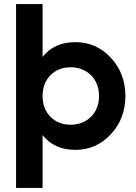

<svg xmlns="http://www.w3.org/2000/svg" viewBox="-20 -720 666 940"><path d="M349.6 -513.7Q451.2 -513.7 522.5 -437.5Q593.8 -361.3 593.8 -250Q593.8 -138.7 522.5 -62.5Q451.2 13.7 349.6 13.7Q245.1 13.7 188.5 -58.6Q188.5 27.3 188.5 200.2Q155.3 200.2 58.6 200.2Q58.6 -25.4 58.6 -700.2Q90.8 -700.2 188.5 -700.2Q188.5 -634.8 188.5 -441.4Q245.1 -513.7 349.6 -513.7ZM326.2 -109.4Q385.7 -109.4 425.8 -148.4Q464.8 -188.5 464.8 -250Q464.8 -311.5 425.8 -351.6Q385.7 -390.6 326.2 -390.6Q265.6 -390.6 226.6 -351.6Q188.5 -311.5 188.5 -250Q188.5 -188.5 226.6 -148.4Q265.6 -109.4 326.2 -109.4Z"/></svg>

Font: LeFont
Style: Regular
Weight: 700
Designer: Leryon MEDIA
Version: Version 1.0